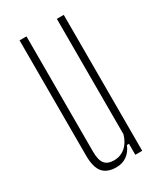

<svg xmlns="http://www.w3.org/2000/svg" viewBox="-158 -664 625 734"><g transform="rotate(-30 154.5 -297.0)"><path d="M134 5.5Q93.5 5.5 74.2 -17.2Q55 -40 55 -92V-600H85.5V-91Q85.5 -54 98.2 -38Q111 -22 139 -22Q167.5 -22 188.8 -39.8Q210 -57.5 219.5 -90.5V-600H250V0H219.5V-48.5H210.5Q200 -22.5 180.2 -8.5Q160.5 5.5 134 5.5Z"/></g></svg>

Font: Big Shoulders Display ExtraLight
Style: Regular
Weight: 250
Designer: Patric King
Foundry: XO Type Co
Version: Version 2.002